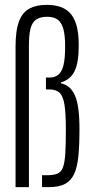

<svg xmlns="http://www.w3.org/2000/svg" viewBox="-20 -770 383 790"><path d="M44 0V-577Q44 -646 58.5 -683Q73 -720 101.5 -735Q130 -750 172 -750Q202 -750 226 -742.5Q250 -735 267.5 -717Q285 -699 294.5 -666.5Q304 -634 304 -584Q304 -511 286.5 -476.5Q269 -442 231 -431V-427Q270 -419 288.5 -377Q307 -335 307 -239Q307 -173 302.5 -127.5Q298 -82 285 -54Q272 -26 247 -13Q222 0 181 0H153V-49H173Q199 -49 215 -55Q231 -61 238.5 -80Q246 -99 248.5 -136Q251 -173 251 -235Q251 -302 245.5 -338Q240 -374 225.5 -388Q211 -402 184 -402H169V-451H184Q206 -451 220.5 -463Q235 -475 241.5 -503Q248 -531 248 -579Q248 -625 240.5 -651.5Q233 -678 217 -689.5Q201 -701 174 -701Q146 -701 129 -689.5Q112 -678 105.5 -652Q99 -626 99 -582V0Z"/></svg>

Font: Saira UltraCondensed
Style: Regular
Weight: 400
Width: 1
Designer: Hector Gatti with collaboration of the Omnibus-Type team
Foundry: Omnibus-Type
Version: Version 1.101